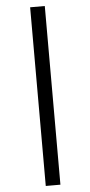

<svg xmlns="http://www.w3.org/2000/svg" viewBox="-67 -833 531 1128"><g transform="rotate(-5 198.5 -269.0)"><path d="M242.2 257.8H155.8V-795.9H242.2Z"/></g></svg>

Font: Veleka
Style: Bold
Weight: 700
Designer: Stefan Peev, Context Ltd, 2016; SIL International, 1997-2014.
Foundry: Stefan Peev, Context Ltd, 2016
Version: Version 1.000